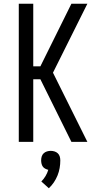

<svg xmlns="http://www.w3.org/2000/svg" viewBox="-20 -755 540 1022"><path d="M80 0V-735H157V-402H195L360 -735H445L262 -368L445 0H360L195 -333H157V0ZM240 247 200 211Q213 198 222.5 182Q232 166 237 149Q229 147 221 143Q213 139 208 132Q203 125 201 116Q199 107 199 99Q199 88 202 78Q205 68 212.5 61Q220 54 230 51Q240 48 250 48Q260 48 270 51Q280 54 287.5 61Q295 68 298 78Q301 88 301 99Q301 119 297.5 139.5Q294 160 286 179.5Q278 199 266.5 216Q255 233 240 247Z"/></svg>

Font: Iosevka Algr
Style: Regular
Weight: 400
Monospace: yes
Designer: Belleve Invis
Foundry: Belleve Invis
Version: Version 26.0.2; ttfautohint (v1.8.3)